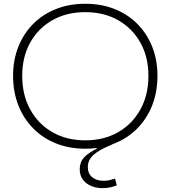

<svg xmlns="http://www.w3.org/2000/svg" viewBox="-20 -781 906 1020"><path d="M433 9Q348 9 277.8 -19Q207.5 -47 156.5 -98.8Q105.5 -150.5 77.5 -221.5Q49.5 -292.5 49.5 -378Q49.5 -462.5 77.5 -532.8Q105.5 -603 156.5 -654.2Q207.5 -705.5 277.8 -733.2Q348 -761 433 -761Q518 -761 588.2 -733.2Q658.5 -705.5 709.5 -654.2Q760.5 -603 788.5 -532.8Q816.5 -462.5 816.5 -378Q816.5 -292.5 788.5 -221.5Q760.5 -150.5 709.5 -98.8Q658.5 -47 588.2 -19Q518 9 433 9ZM433 -35.5Q532.5 -35.5 608 -79Q683.5 -122.5 726 -199.8Q768.5 -277 768.5 -378Q768.5 -478 726 -554.2Q683.5 -630.5 608 -673.5Q532.5 -716.5 433 -716.5Q333.5 -716.5 258 -673.5Q182.5 -630.5 140.2 -554.2Q98 -478 98 -378Q98 -277 140.2 -199.8Q182.5 -122.5 258 -79Q333.5 -35.5 433 -35.5ZM591 168 600.5 204Q586.5 209 567.5 213.8Q548.5 218.5 525 218.5Q491.5 218.5 464 206.8Q436.5 195 420 172.8Q403.5 150.5 403.5 118Q403.5 81 426.2 55.8Q449 30.5 493.5 9.5V-8L578.5 -14.5Q508.5 13.5 477.5 41Q446.5 68.5 446.5 106.5Q446.5 141 469.5 160.2Q492.5 179.5 531 179.5Q547 179.5 562.2 176Q577.5 172.5 591 168Z"/></svg>

Font: Hepta Slab Light
Style: Regular
Weight: 300
Designer: Michael LaGattuta
Foundry: Michael LaGattuta
Version: Version 1.102